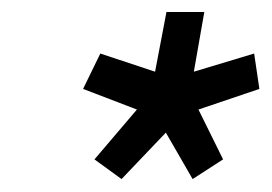

<svg xmlns="http://www.w3.org/2000/svg" viewBox="-20 -706 442 312"><path d="M293 -415 249.5 -490.5 177.5 -415 133.5 -447 202.5 -528 115 -561.5 143 -619 232 -589.5 250.5 -686.5H312L295 -589.5L393 -619L401.5 -561.5L302.5 -528L342.5 -447Z"/></svg>

Font: Lucymar Sans SemiBold
Style: Italic
Weight: 600
Italic angle: -10°
Foundry: The League of Moveable Type (original font) / Main changes by Cristiano Sobral with portions from Mirco Monsees
Version: Version 2.00;August 30, 2020;FontCreator 13.0.0.2681 64-bit